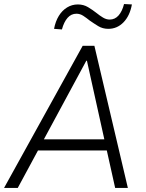

<svg xmlns="http://www.w3.org/2000/svg" viewBox="-28 -932 725 952"><path d="M-8 0 382 -705H440L606 0H543L498 -202L526 -186H134L169 -202L60 0ZM400 -631 183 -229 165 -241H513L492 -229L403 -631ZM279 -786 240 -789Q247 -826 263.5 -853Q280 -880 304.5 -895Q329 -910 358 -910Q386 -910 408.5 -896.5Q431 -883 450 -868Q466 -855 482.5 -845Q499 -835 516 -835Q542 -835 560 -855.5Q578 -876 587 -912L626 -910Q616 -854 584.5 -821.5Q553 -789 509 -789Q481 -789 459 -802.5Q437 -816 417 -830Q401 -843 385 -853.5Q369 -864 351 -864Q325 -864 307 -843.5Q289 -823 279 -786Z"/></svg>

Font: Nunito Sans 10pt SemiCondensed Light
Style: Italic
Weight: 300
Width: 4
Italic angle: -9°
Designer: Vernon Adams
Foundry: Vernon Adams
Version: Version 3.101;gftools[0.9.27]